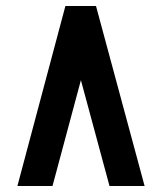

<svg xmlns="http://www.w3.org/2000/svg" viewBox="-20 -620 540 640"><path d="M345 0 191 -570 300 -600 462 0ZM38 0 198 -600 308 -570 155 0ZM198 -581V-600H300V-581Z"/></svg>

Font: Reem Kufi Fun Medium
Style: Regular
Weight: 500
Designer: Khaled Hosny
Version: Version 1.005